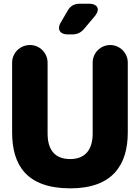

<svg xmlns="http://www.w3.org/2000/svg" viewBox="-20 -1008 761 1044"><path d="M372.1 -820.8C400.9 -820.8 420.9 -831.1 439 -853L496.1 -920.9C506.8 -934.1 511.7 -945.8 511.7 -956.1C511.7 -975.1 494.1 -987.8 463.9 -987.8H414.1C383.8 -987.8 362.8 -976.1 348.1 -950.2L311 -886.7C303.7 -876 300.8 -864.7 300.8 -856C300.8 -835 317.9 -820.8 349.1 -820.8ZM362.8 16.1C594.2 16.1 674.8 -113.8 674.8 -288.1V-668C674.8 -720.2 631.8 -763.2 579.1 -763.2C526.9 -763.2 483.9 -720.2 483.9 -668V-282.2C483.9 -201.2 449.2 -143.1 361.8 -143.1C273.9 -143.1 238.8 -198.2 238.8 -282.2V-667C238.8 -720.2 195.8 -763.2 143.1 -763.2C88.9 -763.2 45.9 -720.2 45.9 -667V-288.1C45.9 -110.8 124 16.1 362.8 16.1Z"/></svg>

Font: Jellee Bold
Style: Regular
Weight: 700
Designer: Alfredo Marco Pradil
Foundry: Hanken Design Co.
Version: Version 1.223;hotconv 1.0.109;makeotfexe 2.5.65596